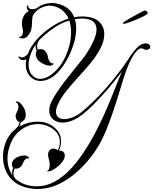

<svg xmlns="http://www.w3.org/2000/svg" viewBox="-21 -774 1024 1283"><path d="M229 489Q218 489 206 488Q194 487 182 485Q117 474 76.5 442.5Q36 411 17.5 366.5Q-1 322 -1 275Q-1 200 36 140Q53 112 83 88Q83 87 85 85Q94 78 101 67Q108 56 110 41Q97 39 90.5 27Q84 15 83 1Q83 -9 92.5 -27Q102 -45 102 -61Q102 -85 83 -92Q84 -93 85.5 -94.5Q87 -96 91 -96Q103 -96 117 -82.5Q131 -69 141 -48.5Q151 -28 151 -6Q151 14 140.5 27Q130 40 118 42Q116 56 109 71Q167 39 230 39Q261 39 283 46Q327 59 357 91.5Q387 124 387 170Q387 184 384 199Q381 214 373 231Q382 232 393.5 235.5Q405 239 410 253Q412 257 412 266Q412 290 388 316.5Q364 343 335 360Q324 367 310.5 370Q297 373 290 371Q302 367 306.5 355Q311 343 311 328Q311 315 308.5 302Q306 289 303 280Q300 269 300 260Q300 242 310 230.5Q320 219 335 219Q346 219 353 222.5Q360 226 366 229Q379 202 379 175Q379 131 348 101Q317 71 273 60Q251 55 232 55Q186 55 141.5 79Q97 103 68 149Q50 180 39.5 215.5Q29 251 29 286Q29 317 37.5 345.5Q46 374 63 398Q60 389 60 379Q60 361 68 347Q65 345 63 342Q58 334 58 325Q58 315 63.5 304Q69 293 79 285Q90 277 107 271Q124 265 140 265Q159 265 168 274Q173 278 173.5 281.5Q174 285 173 287Q169 284 164 284Q155 284 147 292Q139 300 136 308Q133 315 129.5 323.5Q126 332 116 341Q98 357 77 352Q69 370 69 386Q69 402 76 411Q77 413 77 416Q97 435 125.5 449.5Q154 464 192 469Q200 470 208.5 470.5Q217 471 225 471Q285 471 340 442Q395 413 443.5 363Q492 313 534.5 249.5Q577 186 613.5 117Q650 48 680 -20Q710 -88 733 -146.5Q756 -205 773 -247Q777 -255 782 -268Q787 -281 794 -296Q750 -238 702 -182Q654 -126 611 -82.5Q568 -39 538 -15Q464 45 396 45Q359 45 333.5 23.5Q308 2 308 -36Q308 -49 311.5 -64Q315 -79 323 -95Q337 -124 361 -160Q385 -196 414 -233.5Q443 -271 471.5 -306Q500 -341 522 -368.5Q544 -396 554 -411Q584 -457 604 -501Q624 -545 624 -579Q624 -610 602.5 -629.5Q581 -649 530 -650Q517 -650 504.5 -649Q492 -648 479 -646Q488 -618 488 -583Q488 -538 474 -489.5Q460 -441 437 -395Q414 -349 385 -313Q351 -270 316.5 -251.5Q282 -233 251 -233Q208 -233 179.5 -264Q151 -295 151 -345Q151 -353 152.5 -361.5Q154 -370 155 -379Q153 -377 151 -376Q144 -372 135 -372Q124 -372 114.5 -378.5Q105 -385 103 -392V-395Q103 -398 105 -398Q108 -398 112 -394Q116 -390 124 -390Q135 -390 146.5 -397Q158 -404 165 -413Q174 -438 190.5 -464.5Q207 -491 232 -518Q270 -559 324 -595Q378 -631 437 -650Q425 -677 403.5 -698Q382 -719 349 -730Q331 -736 313 -736Q285 -736 259.5 -724.5Q234 -713 216 -694L214 -691Q199 -677 196 -659Q193 -641 193 -620Q193 -599 187.5 -576.5Q182 -554 163 -532Q150 -517 127 -517Q117 -517 110 -521Q106 -523 106 -524Q106 -526 109.5 -527Q113 -528 117 -530Q125 -534 129 -544.5Q133 -555 133 -566Q133 -571 131 -579Q125 -599 125 -616Q125 -645 138 -668Q151 -691 172 -700Q164 -705 160 -714.5Q156 -724 159 -731Q164 -739 166 -739Q169 -739 169 -727Q169 -720 177 -716.5Q185 -713 195 -713Q211 -713 221 -718V-716Q242 -735 270 -744.5Q298 -754 326 -754Q341 -754 356 -751Q404 -741 433 -717Q462 -693 475 -659Q489 -662 503 -663Q517 -664 530 -664Q605 -663 640.5 -629.5Q676 -596 676 -546Q676 -498 647 -445Q620 -395 581.5 -349Q543 -303 502.5 -259Q462 -215 426.5 -171.5Q391 -128 369 -83Q353 -51 353 -27Q353 -2 368.5 10Q384 22 408 22Q433 22 464 10Q495 -2 525 -26Q557 -52 598 -91.5Q639 -131 682 -179.5Q725 -228 764.5 -278.5Q804 -329 834 -375Q860 -417 890 -450.5Q920 -484 954 -484Q968 -484 975.5 -477Q983 -470 983 -462Q983 -452 975 -446.5Q967 -441 958 -441Q948 -441 942.5 -444.5Q937 -448 932 -449Q929 -450 926.5 -450.5Q924 -451 922 -451Q913 -451 901 -442Q872 -414 848.5 -364.5Q825 -315 804 -248Q790 -203 772 -144Q754 -85 732.5 -22Q711 41 687 99.5Q663 158 637 201Q607 252 564 302.5Q521 353 468.5 395.5Q416 438 355.5 463.5Q295 489 229 489ZM248 -247Q275 -247 307 -265.5Q339 -284 373 -325Q408 -368 431 -432Q454 -496 454 -559Q454 -601 442 -637Q384 -620 332.5 -583Q281 -546 241 -506L239 -504Q242 -504 238 -500Q227 -485 227 -465Q227 -450 231 -441Q235 -444 240 -445Q245 -446 249 -446Q273 -446 286 -426Q295 -413 297.5 -403Q300 -393 301 -384Q303 -373 313 -360Q323 -347 337 -352Q337 -351 336 -347Q335 -343 328 -339Q321 -335 311 -335Q292 -335 268.5 -347Q245 -359 233 -373Q218 -393 218 -412Q218 -425 224 -434Q217 -447 217 -463Q217 -467 217.5 -470.5Q218 -474 219 -478Q194 -441 182 -406.5Q170 -372 170 -343Q170 -300 192 -273.5Q214 -247 248 -247ZM809 -615Q799 -616 799 -619Q799 -621 810.5 -629Q822 -637 837 -646Q852 -655 860 -659Q901 -681 921.5 -692.5Q942 -704 948 -704Q954 -703 960.5 -697.5Q967 -692 966 -685Q966 -681 951.5 -672.5Q937 -664 915 -654Q893 -644 870.5 -635Q848 -626 831 -620.5Q814 -615 809 -615Z"/></svg>

Font: Fleur De Leah
Style: Regular
Weight: 400
Designer: Robert E. Leuschke
Foundry: Robert E. Leuschke
Version: Version 1.010; ttfautohint (v1.8.3)